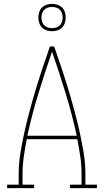

<svg xmlns="http://www.w3.org/2000/svg" viewBox="-20 -976 540 996"><path d="M17 0V-18H77V-74Q77 -130 86.5 -186.5Q96 -243 108.5 -298.5Q121 -354 136 -409Q151 -464 167.5 -518.5Q184 -573 202 -627Q220 -681 239 -735H261Q280 -681 298 -627Q316 -573 332.5 -518.5Q349 -464 364 -409Q379 -354 391.5 -298.5Q404 -243 413.5 -186.5Q423 -130 423 -74V-18H483V0H343V-18H403V-74Q403 -119 396.5 -164Q390 -209 381 -254H119Q110 -209 103.5 -164Q97 -119 97 -74V-18H157V0ZM378 -272Q354 -383 320.5 -492Q287 -601 250 -708Q213 -601 179.5 -492Q146 -383 122 -272ZM250 -814Q236 -814 222 -818.5Q208 -823 198 -833Q188 -843 183.5 -857Q179 -871 179 -885Q179 -899 183.5 -913Q188 -927 198 -937Q208 -947 222 -951.5Q236 -956 250 -956Q264 -956 278 -951.5Q292 -947 302 -937Q312 -927 316.5 -913Q321 -899 321 -885Q321 -871 316.5 -857Q312 -843 302 -833Q292 -823 278 -818.5Q264 -814 250 -814ZM250 -830Q261 -830 272 -833.5Q283 -837 290.5 -844.5Q298 -852 301.5 -863Q305 -874 305 -885Q305 -896 301.5 -907Q298 -918 290.5 -925.5Q283 -933 272 -936.5Q261 -940 250 -940Q239 -940 228 -936.5Q217 -933 209.5 -925.5Q202 -918 198.5 -907Q195 -896 195 -885Q195 -874 198.5 -863Q202 -852 209.5 -844.5Q217 -837 228 -833.5Q239 -830 250 -830Z"/></svg>

Font: Iosevka Curly Slab Thin
Style: Regular
Weight: 100
Monospace: yes
Designer: Belleve Invis
Foundry: Belleve Invis
Version: Version 22.1.2; ttfautohint (v1.8.4)